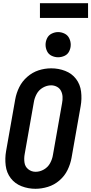

<svg xmlns="http://www.w3.org/2000/svg" viewBox="-20 -1169 569 1197"><path d="M342 -812Q322 -812 302.5 -821Q283 -830 273.5 -849.5Q264 -869 264 -890Q264 -911 273.5 -930.5Q283 -950 302.5 -959.5Q322 -969 342 -969Q363 -969 382.5 -959.5Q402 -950 411.5 -930.5Q421 -911 421 -890Q421 -869 411.5 -849.5Q402 -830 382.5 -821Q363 -812 342 -812ZM201 8Q156 8 114.5 -8Q73 -24 47 -58Q21 -92 15.5 -137Q10 -182 18 -227L75 -550Q82 -589 100 -625.5Q118 -662 150 -690Q182 -718 220.5 -730.5Q259 -743 299 -743H300Q345 -743 386.5 -727Q428 -711 454 -677Q480 -643 485.5 -598Q491 -553 483 -508L426 -185Q419 -146 401 -109Q383 -72 350.5 -44Q318 -16 278.5 -4Q239 8 201 8ZM202 -98Q229 -98 254 -112.5Q279 -127 292.5 -152Q306 -177 310 -203L367 -526Q371 -546 370 -565.5Q369 -585 360.5 -602Q352 -619 335 -628Q318 -637 299 -637Q272 -637 247 -622.5Q222 -608 208.5 -583Q195 -558 191 -532L134 -209Q129 -183 132.5 -156.5Q136 -130 156 -114Q176 -98 202 -98ZM229 -1057V-1149H529V-1057Z"/></svg>

Font: Iosevka SS08
Style: Bold Italic
Weight: 700
Italic angle: -10°
Monospace: yes
Designer: Belleve Invis
Foundry: Belleve Invis
Version: 2.1.0; ttfautohint (v1.8.2)